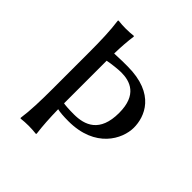

<svg xmlns="http://www.w3.org/2000/svg" viewBox="-179 -774 902 902"><g transform="rotate(45 272.5 -322.5)"><path d="M104 -445V-200C104 -125 102 -54 94 0L96 3C108 1 135 0 147 0C159 0 186 1 198 3L200 0C194 -45 191 -97 190 -153C206 -149 231 -147 264 -147C442 -147 503 -268 503 -343C503 -414 463 -526 278 -526C260 -526 226 -526 191 -524C192 -570 195 -611 200 -645L198 -648C186 -646 159 -645 147 -645C135 -645 108 -646 96 -648L94 -645C102 -588 104 -520 104 -445ZM190 -192V-445C190 -455 190 -465 190 -475C212 -480 259 -485 277 -485C336 -485 405 -463 405 -343C405 -214 331 -188 259 -188C224 -188 200 -190 190 -192Z"/></g></svg>

Font: Libertinus Sans
Style: Regular
Weight: 400
Designer: Philipp H. Poll, Khaled Hosny
Foundry: Caleb Maclennan
Version: Version 7.050;RELEASE